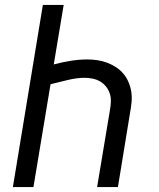

<svg xmlns="http://www.w3.org/2000/svg" viewBox="-20 -755 640 775"><path d="M32 0 153 -735H237L197 -495Q231 -504 265 -509.5Q299 -515 332 -515Q353 -515 373.5 -512Q394 -509 413.5 -501.5Q433 -494 449.5 -483Q466 -472 478.5 -457Q491 -442 499 -423Q507 -404 510 -384Q513 -364 511 -342.5Q509 -321 505 -300L456 0H372L424 -312Q427 -329 427.5 -346Q428 -363 423 -378Q418 -393 408 -405.5Q398 -418 384.5 -426Q371 -434 354.5 -437.5Q338 -441 321 -441Q304 -441 287 -438.5Q270 -436 253 -432Q236 -428 218.5 -423.5Q201 -419 184 -415L115 0Z"/></svg>

Font: Iosevka Curly Extended
Style: Italic
Weight: 400
Width: 7
Italic angle: -9°
Monospace: yes
Designer: Belleve Invis
Foundry: Belleve Invis
Version: Version 11.1.0; ttfautohint (v1.8.3)